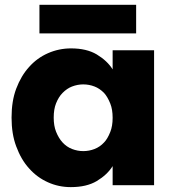

<svg xmlns="http://www.w3.org/2000/svg" viewBox="-20 -766 719 794"><path d="M27.8 -279.8Q27.8 -348.1 46.9 -398.9Q67.4 -453.1 100.1 -488.8Q132.8 -525.9 178.2 -545.9Q223.6 -565.9 273.9 -565.9Q337.9 -565.9 379.9 -541Q423.8 -514.6 445.8 -479V-558.1H617.2V0H445.8V-79.1Q423.8 -43.5 379.9 -17.1Q337.9 7.8 272.9 7.8Q222.2 7.8 178.2 -12.2Q133.3 -32.2 100.1 -69.8Q67.4 -105.5 46.9 -161.1Q27.8 -211.9 27.8 -279.8ZM143.1 -627.9V-746.1H543V-627.9ZM202.1 -279.8Q202.1 -245.6 211.9 -221.2Q222.7 -194.3 238.8 -176.8Q255.4 -158.7 277.8 -149.9Q300.8 -141.1 324.2 -141.1Q348.6 -141.1 371.1 -149.9Q393.6 -158.7 410.2 -176.8Q424.3 -190.9 436 -220.2Q445.8 -244.6 445.8 -278.8Q445.8 -313.5 436 -337.9Q424.8 -365.7 410.2 -381.8Q391.6 -400.4 371.1 -408.2Q348.6 -417 324.2 -417Q300.8 -417 277.8 -408.2Q257.3 -400.4 238.8 -381.8Q222.7 -365.7 211.9 -338.9Q202.1 -314.5 202.1 -279.8Z"/></svg>

Font: PoppinsZ
Style: Bold
Weight: 700
Designer: Ninad Kale (Devanagari), Jonny Pinhorn (Latin)
Foundry: Indian Type Foundry
Version: Version 3.002;FEAKit 1.0